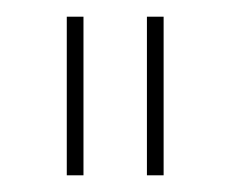

<svg xmlns="http://www.w3.org/2000/svg" viewBox="-20 -719 276 230"><path d="M60 -699H80V-509H60ZM156 -699H176V-509H156Z"/></svg>

Font: Gontserrat Thin
Style: Regular
Weight: 250
Designer: Julieta Ulanovsky
Foundry: Julieta Ulanovsky
Version: Version 6.001